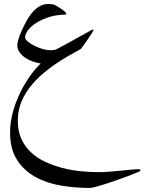

<svg xmlns="http://www.w3.org/2000/svg" viewBox="-20 -450 713 948"><path d="M673.3 393.6Q673.3 394.5 657 401.6Q640.6 408.7 615.7 418L560.5 438L502 458Q474.6 466.8 453.4 472.4Q432.1 478 424.8 478Q350.6 478 280 466.1Q209.5 454.1 153.8 423.1Q98.1 392.1 64 339.1Q29.8 286.1 29.8 204.6Q29.8 152.8 44.2 101.3Q58.6 49.8 81.1 4.6Q103.5 -40.5 130.1 -77.1Q156.7 -113.8 181.2 -136.7Q165.5 -138.7 145 -145.3Q124.5 -151.9 106.9 -163.3Q89.4 -174.8 77.4 -190.4Q65.4 -206.1 65.4 -226.6Q65.4 -238.8 71.8 -258.8Q78.1 -278.8 88.1 -301Q98.1 -323.2 110.1 -345Q122.1 -366.7 133.8 -381.8Q147.9 -399.4 160.6 -408.9Q173.3 -418.5 184.3 -423.3Q195.3 -428.2 204.6 -429.2Q213.9 -430.2 220.2 -430.2Q228 -430.2 237.1 -429.2Q246.1 -428.2 251.5 -424.8Q259.3 -420.9 269.3 -414.8Q279.3 -408.7 287.6 -402.6Q295.9 -396.5 301.5 -391.4Q307.1 -386.2 307.1 -383.3Q307.1 -381.8 306.6 -380.9Q305.2 -377.9 303.2 -377.9Q288.6 -377.9 259.3 -374.3Q230 -370.6 189.9 -353.5Q166 -342.8 149.7 -330.8Q133.3 -318.8 123.3 -307.1Q113.3 -295.4 108.6 -284.7Q104 -273.9 104 -266.1Q104 -255.9 117.7 -244.6Q131.3 -233.4 150.6 -223.6Q169.9 -213.9 190.9 -208Q211.9 -202.1 226.6 -202.1Q230.5 -202.1 241.5 -202.6Q252.4 -203.1 262.2 -208.5L292 -224.6L329.1 -244.6L367.2 -266.1L402.3 -285.2L427.7 -299.3Q437.5 -304.7 438 -304.7Q441.4 -304.7 441.4 -300.8Q441.4 -298.8 432.6 -284.7L412.1 -253.9L390.6 -223.6Q380.9 -210 379.4 -208.5Q375.5 -205.6 357.4 -196Q339.4 -186.5 316.9 -173.3Q263.2 -142.1 218 -107.7Q172.9 -73.2 139.4 -34.2Q106 4.9 86.9 49.6Q67.9 94.2 67.9 146Q67.9 196.8 85.2 235.1Q102.5 273.4 132.6 301.8Q162.6 330.1 202.4 348.6Q242.2 367.2 286.4 378.9Q330.6 390.6 377 395.3Q423.3 399.9 466.8 399.9Q491.2 399.9 520 397.7Q548.8 395.5 576.2 392.6L627 387.7Q650.9 385.3 666 385.3Q673.3 385.3 673.3 393.6Z"/></svg>

Font: Simplified Naskh
Style: Regular
Weight: 400
Designer: SIL International
Foundry: Arabeyes
Version: 1.02_alpha